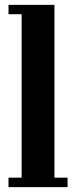

<svg xmlns="http://www.w3.org/2000/svg" viewBox="-20 -770 312 790"><path d="M15 0V-39H69V-711.5H15V-750H204V-39H258V0Z"/></svg>

Font: Imbue Thin 10pt ExtraBold
Style: Regular
Weight: 800
Version: Version 1.102